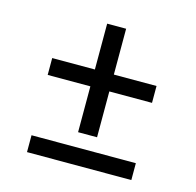

<svg xmlns="http://www.w3.org/2000/svg" viewBox="-84 -618 718 704"><g transform="rotate(15 275.0 -265.5)"><path d="M239 -119V-293H77V-357H239V-531H311V-357H473V-293H311V-119ZM77 0V-64H473V0Z"/></g></svg>

Font: Lode Term
Style: Regular
Weight: 400
Monospace: yes
Designer: Belleve Invis
Foundry: Belleve Invis
Version: Version 29.2.0